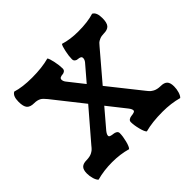

<svg xmlns="http://www.w3.org/2000/svg" viewBox="-135 -692 862 862"><g transform="rotate(-45 296.0 -261.5)"><path d="M245.6 -402.8 304.2 -328.6 367.7 -402.8Q375.5 -412.6 375.5 -422.4Q375.5 -429.7 369.4 -432.6Q363.3 -435.5 355.7 -435.8Q348.1 -436 342 -440.7Q335.9 -445.3 335.9 -454.6Q335.9 -474.1 341.6 -500.7Q347.2 -527.3 353 -534.7Q393.6 -522 443.8 -522Q504.9 -522 544.4 -534.7Q563.5 -525.4 563.5 -488.3Q563.5 -458.5 553 -446.5Q542.5 -434.6 518.1 -434.6Q503.4 -434.6 491.9 -429.7Q480.5 -424.8 475.6 -419.9Q470.7 -415 463.4 -406.2Q462.9 -405.8 462.4 -405Q461.9 -404.3 461.4 -403.8L349.1 -272L470.7 -119.1Q471.2 -118.7 473.9 -115.2Q476.6 -111.8 477.3 -111.1Q478 -110.4 481.2 -106.9Q484.4 -103.5 485.8 -102.5Q487.3 -101.6 491 -98.9Q494.6 -96.2 497.3 -95Q500 -93.8 504.2 -92Q508.3 -90.3 512.5 -89.6Q516.6 -88.9 521.7 -88.1Q526.9 -87.4 532.7 -87.4Q554.2 -87.4 564.2 -77.4Q574.2 -67.4 574.2 -43.9Q574.2 -26.9 569.3 -10.7Q564.5 5.4 556.6 12.7Q510.3 0 457.5 0Q391.1 0 344.7 12.7Q336.9 5.9 330.1 -21Q323.2 -47.9 323.2 -67.4Q323.2 -76.2 330.3 -80.6Q337.4 -85 346.2 -85.7Q355 -86.4 362.1 -88.9Q369.1 -91.3 369.1 -96.2Q369.6 -104.5 358.9 -118.2L291 -204.1L217.8 -118.2Q207 -104.5 207.5 -96.2Q207.5 -91.3 214.6 -88.9Q221.7 -86.4 230.5 -85.7Q239.3 -85 246.3 -80.6Q253.4 -76.2 253.4 -67.4Q253.4 -47.9 246.6 -21Q239.7 5.9 231.9 12.7Q188 0 136.2 0Q84.5 0 38.1 12.7Q30.3 5.4 25.4 -10.7Q20.5 -26.9 20.5 -43.9Q20.5 -67.4 30.5 -77.4Q40.5 -87.4 62 -87.4Q67.9 -87.4 73 -88.1Q78.1 -88.9 82.3 -89.6Q86.4 -90.3 90.6 -92Q94.7 -93.8 97.4 -95Q100.1 -96.2 103.8 -98.9Q107.4 -101.6 108.9 -102.5Q110.4 -103.5 113.5 -106.9Q116.7 -110.4 117.4 -111.1Q118.2 -111.8 120.8 -115.2Q123.5 -118.7 124 -119.1L246.1 -261.2L133.3 -403.8Q119.1 -421.4 109.9 -426.8Q96.2 -434.6 76.7 -434.6Q52.2 -434.6 41.7 -446.5Q31.2 -458.5 31.2 -488.3Q31.2 -525.4 50.3 -534.7Q89.8 -522 150.9 -522Q214.4 -522 260.3 -534.7Q266.1 -527.3 271.7 -500.7Q277.3 -474.1 277.3 -454.6Q277.3 -445.3 271.2 -440.7Q265.1 -436 257.6 -435.8Q250 -435.5 243.9 -432.6Q237.8 -429.7 237.8 -422.4Q237.8 -412.6 245.6 -402.8Z"/></g></svg>

Font: Coustard
Style: Regular
Weight: 400
Foundry: vernon adams
Version: Version 1.000